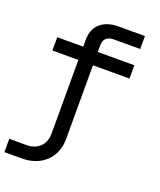

<svg xmlns="http://www.w3.org/2000/svg" viewBox="-163 -831 926 1112"><g transform="rotate(20 300.0 -275.0)"><path d="M0 180V98H105Q158 98 189 67.5Q220 37 220 -15V-468H60V-550H220V-591Q220 -657 260.5 -693.5Q301 -730 374 -730H535V-650H374Q310 -650 310 -590V-550H535V-468H310V-15Q310 73 254 126.5Q198 180 105 180Z"/></g></svg>

Font: Tiny
Style: Regular
Weight: 400
Designer: Philipp Nurullin, Konstantin Bulenkov
Foundry: JetBrains
Version: Version 2.251; ttfautohint (v1.8.4.7-5d5b)